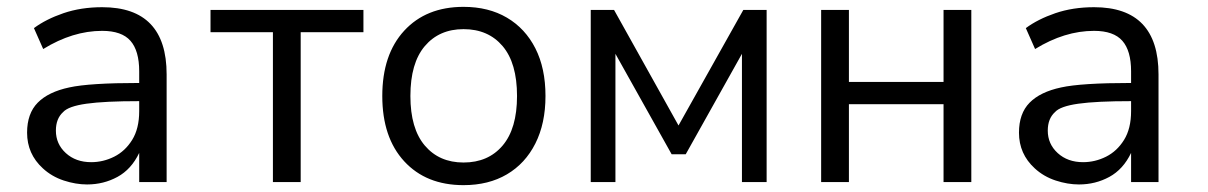

<svg xmlns="http://www.w3.org/2000/svg" viewBox="-20 -531 3522 560"><path d="M234 7Q201 7 166 -4.5Q131 -16 105 -40Q59 -82 59 -144Q59 -200 90 -231.5Q121 -263 182 -276Q241 -289 386 -289V-323Q386 -383 360.5 -412Q335 -441 278 -441Q192 -441 106 -388L79 -449Q114 -475 165 -492.5Q216 -510 278 -510Q466 -510 466 -314V0H386V-85Q363 -37 322.5 -15Q282 7 234 7ZM246 -58Q281 -58 313 -74Q345 -90 365.5 -123Q386 -156 386 -207V-236Q285 -236 232 -228.5Q179 -221 164 -204Q143 -185 143 -150Q143 -111 172 -84.5Q201 -58 246 -58Z M776 0V-437H594V-502H1040V-437H857V0Z M1095 0ZM1332 9Q1223 9 1159 -60.5Q1095 -130 1095 -251Q1095 -372 1159 -441.5Q1223 -511 1332 -511Q1405 -511 1458.5 -479.5Q1512 -448 1541.5 -390Q1571 -332 1571 -251Q1571 -171 1541.5 -112.5Q1512 -54 1458.5 -22.5Q1405 9 1332 9ZM1332 -57Q1404 -57 1446 -106.5Q1488 -156 1488 -251Q1488 -347 1446 -396.5Q1404 -446 1332 -446Q1261 -446 1219 -396.5Q1177 -347 1177 -251Q1177 -156 1219 -106.5Q1261 -57 1332 -57Z M1703 0V-502H1771L1959 -165L2148 -502H2216V0H2144V-374L1980 -81H1939L1775 -374V0Z M2375 0V-502H2456V-292H2732V-502H2813V0H2732V-227H2456V0Z M3127 7Q3094 7 3059 -4.5Q3024 -16 2998 -40Q2952 -82 2952 -144Q2952 -200 2983 -231.5Q3014 -263 3075 -276Q3134 -289 3279 -289V-323Q3279 -383 3253.5 -412Q3228 -441 3171 -441Q3085 -441 2999 -388L2972 -449Q3007 -475 3058 -492.5Q3109 -510 3171 -510Q3359 -510 3359 -314V0H3279V-85Q3256 -37 3215.5 -15Q3175 7 3127 7ZM3139 -58Q3174 -58 3206 -74Q3238 -90 3258.5 -123Q3279 -156 3279 -207V-236Q3178 -236 3125 -228.5Q3072 -221 3057 -204Q3036 -185 3036 -150Q3036 -111 3065 -84.5Q3094 -58 3139 -58Z"/></svg>

Font: Winston
Style: Regular
Weight: 400
Designer: Original fonts by Vernon Adams / Changes by Cristiano Sobral
Foundry: Original fonts by Vernon Adams / Changes by Cristiano Sobral
Version: Version 2.503;July 17, 2020;FontCreator 13.0.0.2655 64-bit